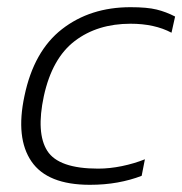

<svg xmlns="http://www.w3.org/2000/svg" viewBox="-20 -504 507 534"><path d="M230 10Q112 10 67.5 -55Q23 -120 48 -237Q74 -362 152.5 -423Q231 -484 343 -484Q389 -484 415.5 -477.5Q442 -471 467 -458L457 -413Q410 -438 343 -438Q251 -438 188 -390Q125 -342 102 -237Q80 -134 111.5 -84.5Q143 -35 253 -35Q285 -35 319 -42Q353 -49 383 -61L374 -15Q343 -3 307 3.5Q271 10 230 10Z"/></svg>

Font: Kanit ExtraLight
Style: Italic
Weight: 275
Italic angle: -12°
Designer: Katatrad Team
Foundry: CadsonDemak
Version: Version 2.000; ttfautohint (v1.8.3)